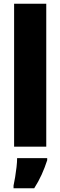

<svg xmlns="http://www.w3.org/2000/svg" viewBox="-20 -780 321 1021"><path d="M226 0H55V-760H226ZM231 72Q218 112 201.5 148.5Q185 185 162 221H52V207Q56 189 60.5 162Q65 135 68 108Q71 81 71 61H231Z"/></svg>

Font: Noto Sans Kannada Condensed Black
Style: Regular
Weight: 900
Width: 3
Designer: Jelle Bosma - Monotype Design Team
Foundry: Monotype Imaging Inc.
Version: Version 2.005; ttfautohint (v1.8.4.7-5d5b)